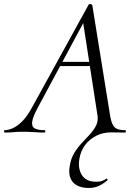

<svg xmlns="http://www.w3.org/2000/svg" viewBox="-58 -658 678 953"><path d="M382 275Q348 275 324.5 262.5Q301 250 291.5 226Q282 202 288 167Q293 131 310 102.5Q327 74 348.5 51.5Q370 29 389 8Q408 -13 419 -35Q430 -57 426 -84L353 -557L378 -586L134 -132Q106 -81 102 -55.5Q98 -30 114 -21Q130 -12 163 -12Q167 -12 167 -6Q167 0 162 0Q142 0 113.5 -2Q85 -4 58 -4Q29 -4 10.5 -2Q-8 0 -34 0Q-38 0 -38 -6Q-38 -12 -34 -12Q-17 -12 5 -21.5Q27 -31 51.5 -55Q76 -79 100 -123L382 -635Q384 -639 391.5 -637.5Q399 -636 400 -633L487 -94Q492 -60 500 -42.5Q508 -25 522.5 -18.5Q537 -12 563 -12Q567 -12 567 -6Q567 0 563 0Q538 0 523 -0.5Q508 -1 495 -1Q453 -1 419.5 16Q386 33 364 62.5Q342 92 336 131Q328 178 348.5 211Q369 244 420 244Q439 244 450 239.5Q461 235 470 229Q472 227 474.5 231Q477 235 475 237Q451 257 430 266Q409 275 382 275ZM230 -330 246 -351H423L425 -330Z"/></svg>

Font: Cormorant
Style: Italic
Weight: 400
Italic angle: -10°
Designer: Christian Thalmann (Catharsis Fonts)
Foundry: Catharsis Fonts
Version: Version 4.000